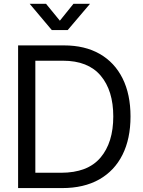

<svg xmlns="http://www.w3.org/2000/svg" viewBox="-20 -959 729 979"><path d="M296.9 0H72.3V-727.5H306.6Q412.6 -727.5 488.5 -684.1Q564.5 -640.6 605 -559.3Q645.5 -478 645.5 -365.2Q645.5 -251.5 604.5 -169.7Q563.5 -87.9 485.6 -43.9Q407.7 0 296.9 0ZM160.2 -78.1H291Q426.8 -78.1 492.2 -155Q557.6 -231.9 557.6 -365.2Q557.6 -497.1 493.4 -573.2Q429.2 -649.4 300.8 -649.4H160.2ZM214.8 -939.5 285.2 -853.5 354.5 -939.5H438.5V-939L325.2 -805.7H244.1L131.8 -939V-939.5Z"/></svg>

Font: Inter Display
Style: Regular
Weight: 400
Designer: Rasmus Andersson
Foundry: rsms
Version: Version 4.001;git-9221beed3